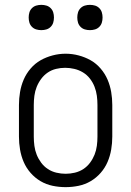

<svg xmlns="http://www.w3.org/2000/svg" viewBox="-20 -762 540 790"><path d="M250 8Q223 8 196.5 2.5Q170 -3 147 -16.5Q124 -30 106 -50.5Q88 -71 77.5 -95.5Q67 -120 62.5 -146.5Q58 -173 58 -200V-330Q58 -357 62.5 -383.5Q67 -410 77.5 -434.5Q88 -459 106 -480Q124 -501 147 -514Q170 -527 196.5 -534Q223 -541 250 -541Q277 -541 303.5 -534Q330 -527 353 -514Q376 -501 394 -480Q412 -459 422.5 -434.5Q433 -410 437.5 -383.5Q442 -357 442 -330V-200Q442 -173 437.5 -146.5Q433 -120 422.5 -95.5Q412 -71 394 -50.5Q376 -30 353 -16.5Q330 -3 303.5 2.5Q277 8 250 8ZM250 -47Q269 -47 288 -51.5Q307 -56 323 -66.5Q339 -77 350.5 -92.5Q362 -108 369 -125.5Q376 -143 378.5 -162Q381 -181 381 -200V-330Q381 -349 378.5 -368Q376 -387 369 -405Q362 -423 350 -438.5Q338 -454 321.5 -464Q305 -474 286 -478.5Q267 -483 248 -483Q229 -483 210.5 -478.5Q192 -474 176.5 -463.5Q161 -453 149.5 -437.5Q138 -422 131 -404.5Q124 -387 121.5 -368Q119 -349 119 -330V-200Q119 -181 121.5 -162Q124 -143 131 -125.5Q138 -108 149.5 -92.5Q161 -77 177 -66.5Q193 -56 212 -51.5Q231 -47 250 -47ZM350 -638Q339 -638 329 -641Q319 -644 311.5 -651.5Q304 -659 301 -669Q298 -679 298 -690Q298 -701 301 -711Q304 -721 311.5 -728.5Q319 -736 329 -739Q339 -742 350 -742Q361 -742 371 -739Q381 -736 388.5 -728.5Q396 -721 399 -711Q402 -701 402 -690Q402 -679 399 -669Q396 -659 388.5 -651.5Q381 -644 371 -641Q361 -638 350 -638ZM150 -638Q139 -638 129 -641Q119 -644 111.5 -651.5Q104 -659 101 -669Q98 -679 98 -690Q98 -701 101 -711Q104 -721 111.5 -728.5Q119 -736 129 -739Q139 -742 150 -742Q161 -742 171 -739Q181 -736 188.5 -728.5Q196 -721 199 -711Q202 -701 202 -690Q202 -679 199 -669Q196 -659 188.5 -651.5Q181 -644 171 -641Q161 -638 150 -638Z"/></svg>

Font: Iosevka Term Light
Style: Regular
Weight: 300
Monospace: yes
Designer: Belleve Invis
Foundry: Belleve Invis
Version: Version 9.0.1; ttfautohint (v1.8.3)